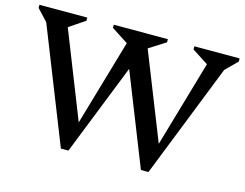

<svg xmlns="http://www.w3.org/2000/svg" viewBox="-96 -844 1285 1008"><g transform="rotate(15 546.0 -340.0)"><path d="M306 10 60 -611 2 -673V-690H262V-673L176 -615L361 -147L497 -614L406 -673V-690H700V-673L610 -616L796 -147L932 -616L844 -673V-690H1090V-673L1027 -610L782 10H741L544 -487L347 10Z"/></g></svg>

Font: Platypi
Style: Regular
Weight: 400
Designer: David Sargent
Foundry: Bolt Cutter Type
Version: Version 1.200; ttfautohint (v1.8.4.7-5d5b)